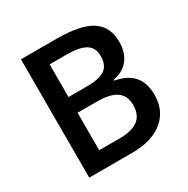

<svg xmlns="http://www.w3.org/2000/svg" viewBox="-162 -858 983 1003"><g transform="rotate(-30 330.0 -357.0)"><path d="M94.2 -713.9H306.2Q453.6 -713.9 519.3 -670.9Q585 -627.9 585 -535.2Q585 -472.7 552.7 -431.2Q520.5 -389.6 460 -378.9V-374Q535.2 -359.9 570.6 -318.1Q606 -276.4 606 -205.1Q606 -108.9 538.8 -54.4Q471.7 0 352.1 0H94.2ZM210.9 -418.9H323.2Q396.5 -418.9 430.2 -442.1Q463.9 -465.3 463.9 -521Q463.9 -571.3 427.5 -593.8Q391.1 -616.2 312 -616.2H210.9ZM210.9 -324.2V-98.1H335Q408.2 -98.1 445.6 -126.2Q482.9 -154.3 482.9 -214.8Q482.9 -270.5 444.8 -297.4Q406.7 -324.2 329.1 -324.2Z"/></g></svg>

Font: f1_58959          
Style: Regular
Weight: 600
Foundry: Ascender Corporation
Version: Version 1.10